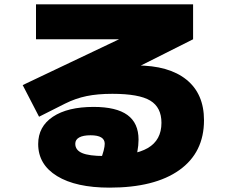

<svg xmlns="http://www.w3.org/2000/svg" viewBox="-20 -780 1040 880"><path d="M482 80Q328 80 241.5 27Q155 -26 155 -120Q155 -200 222.5 -245Q290 -290 409 -290Q513 -290 564 -253Q615 -216 615 -140Q615 -114 609.5 -84.5Q604 -55 595 -30L440 -45Q450 -70 455 -89.5Q460 -109 460 -121Q460 -160 395 -160Q361 -160 343 -150Q325 -140 325 -121Q325 -92 356.5 -78.5Q388 -65 457 -65Q595 -65 657.5 -101.5Q720 -138 720 -217Q720 -288 668.5 -319Q617 -350 495 -350Q427 -350 376.5 -339.5Q326 -329 278 -305L159 -245L84 -390L572 -622V-600H145V-760H865V-600L336 -334L238 -420Q274 -432 322 -442.5Q370 -453 421.5 -461.5Q473 -470 521 -475Q569 -480 605 -480Q754 -480 834.5 -415Q915 -350 915 -229Q915 -81 802 -0.5Q689 80 482 80Z"/></svg>

Font: M PLUS 1 Thin Black
Style: Regular
Weight: 900
Version: Version 1.001